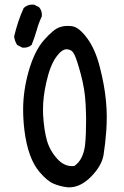

<svg xmlns="http://www.w3.org/2000/svg" viewBox="-20 -807 540 835"><path d="M80.6 -331.5Q80.6 -410.6 104 -495.1Q129.9 -586.4 171.9 -633.3Q213.9 -680.7 239.3 -688.5Q255.9 -694.3 274.4 -694.3Q283.7 -694.3 293.9 -692.9Q324.2 -688.5 359.9 -639.6Q394.5 -592.3 414.3 -514.9Q434.1 -437.5 440.4 -372.6Q444.3 -334.5 444.3 -302.2Q444.3 -270 442.4 -240.7Q438 -180.2 430.2 -132.3Q421.9 -84.5 374 -36.6Q329.1 7.8 280.3 7.8Q275.4 7.8 272 7.3Q240.7 3.4 213.9 -7.8Q186 -19 152.3 -58.6Q102.1 -116.7 86.4 -238.8Q80.6 -285.6 80.6 -331.5ZM350.1 -178.2Q354.5 -220.7 354.5 -287.6Q354.5 -312 352.1 -357.4Q349.1 -418 331.8 -482.9Q314.5 -547.9 303.2 -570.3Q293.5 -590.8 272 -592.8Q270.5 -592.8 269.5 -592.8Q249 -592.8 225.1 -560.1Q198.2 -523.9 181.2 -448.2Q167 -385.3 167 -331.1Q167 -318.8 167.5 -307.1Q171.4 -242.2 183.8 -197Q196.3 -151.9 230 -115.2Q258.3 -84.5 293.9 -84.5Q298.8 -84.5 303.7 -85.4Q325.2 -100.6 335.9 -124.5Q347.2 -148.9 350.1 -178.2ZM121.1 -787.1Q124 -787.1 128.4 -786.6L149.9 -775.9L150.4 -774.9Q162.1 -761.7 162.1 -742.2Q162.1 -735.8 161.1 -733.9Q147.5 -705.1 139.2 -674.3Q129.9 -642.6 117.7 -611.8L116.7 -611.3Q103.5 -599.6 84 -599.6Q81.1 -599.6 76.7 -600.1L54.7 -611.3Q43.5 -628.9 41.5 -648.9Q49.3 -681.2 59.3 -711.7Q69.3 -742.2 83.5 -772.9L84.5 -773.4Q99.6 -787.1 121.1 -787.1Z"/></svg>

Font: Bakudai
Style: Medium
Weight: 500
Version: Version 1.48